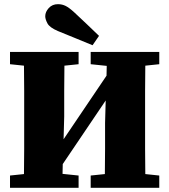

<svg xmlns="http://www.w3.org/2000/svg" viewBox="-20 -901 812 921"><path d="M415 -593V-652H744V-593L677 -586Q676 -526 676 -465Q676 -404 676 -342V-310Q676 -249 676 -188Q676 -127 677 -66L744 -59V0H415V-59L483 -66Q484 -126 484 -187.5Q484 -249 484 -311L487 -419L281 -114L280 -67L357 -59V0H28V-59L95 -66Q96 -126 96 -187.5Q96 -249 96 -310V-342Q96 -403 96 -464Q96 -525 95 -586L28 -593V-652H357V-593L289 -586Q288 -526 288 -465Q288 -404 288 -342L285 -233L491 -538L492 -585ZM455 -729 424 -684Q384 -701 342.5 -717.5Q301 -734 258 -752Q218 -769 207.5 -789Q197 -809 197 -823Q197 -844 214 -862.5Q231 -881 258 -881Q278 -881 295 -872.5Q312 -864 337 -841Q365 -815 395 -786.5Q425 -758 455 -729Z"/></svg>

Font: Source Serif Pro Black
Style: Regular
Weight: 900
Designer: Frank Grießhammer
Foundry: Adobe Systems Incorporated
Version: Version 3.001;hotconv 1.0.111;makeotfexe 2.5.65597